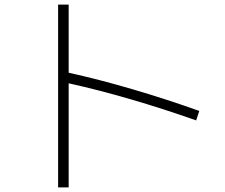

<svg xmlns="http://www.w3.org/2000/svg" viewBox="-20 -771 978 834"><path d="M278.3 -409.2V43H232.4V-751H278.3V-455.1Q409.2 -426.3 555.7 -383.3Q702.1 -340.3 845.7 -289.1L832 -248Q689.9 -298.3 548.1 -339.6Q406.2 -380.9 278.3 -409.2Z"/></svg>

Font: Pretendard JP ExtraLight
Style: Regular
Weight: 200
Designer: Base glyphs from Inter by Rasmus Andersson; Hangeul glyphs from Noto Sans CJK(Source Han Sans) by Jang Soo-young and Kan
Foundry: Kil Hyung-jin
Version: Version 1.309